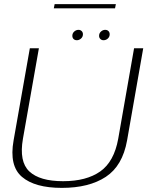

<svg xmlns="http://www.w3.org/2000/svg" viewBox="-20 -909 746 933"><path d="M280.5 4Q412.5 4 494 -49.5Q575.5 -103 597.5 -226.5L676 -674.5H631.5L554.5 -235Q534.5 -123.5 467.2 -76Q400 -28.5 286.5 -28.5Q173 -28.5 122.5 -76Q72 -123.5 91.5 -235L169 -674.5H125L46 -226.5Q24 -103 86.8 -49.5Q149.5 4 280.5 4ZM353.5 -713.5Q364.5 -713.5 373.8 -721.8Q383 -730 383 -742.5Q383 -752 376.8 -758Q370.5 -764 361.5 -764Q350 -764 340.8 -755.8Q331.5 -747.5 331.5 -735Q331.5 -725.5 337.5 -719.5Q343.5 -713.5 353.5 -713.5ZM483 -713.5Q495 -713.5 504 -721.8Q513 -730 513 -742.5Q513 -752 507 -758Q501 -764 491 -764Q480 -764 470.8 -755.8Q461.5 -747.5 461.5 -735Q461.5 -725.5 467.8 -719.5Q474 -713.5 483 -713.5ZM241.5 -868.5H539L543 -889H245.5Z"/></svg>

Font: Anybody SemiExpanded ExtraLight
Style: Italic
Weight: 250
Width: 6
Italic angle: -10°
Version: Version 1.113;gftools[0.9.25]